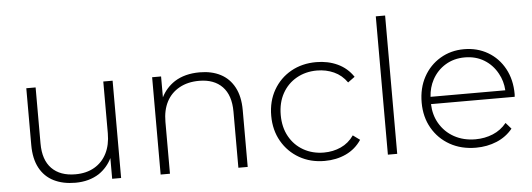

<svg xmlns="http://www.w3.org/2000/svg" viewBox="-49 -882 2844 1026"><g transform="rotate(-5 1373.0 -369.0)"><path d="M318 4Q251 4 202 -20.5Q153 -45 126.5 -94.5Q100 -144 100 -217V-522H150V-221Q150 -133 195 -87Q240 -41 322 -41Q381 -41 424 -66Q467 -91 490 -136.5Q513 -182 513 -244V-522H563V0H515V-111Q491 -62 446 -31Q392 4 318 4Z M1030 -526Q1094 -526 1141.5 -501.5Q1189 -477 1215.5 -427.5Q1242 -378 1242 -305V0H1192V-301Q1192 -389 1147.5 -435Q1103 -481 1023 -481Q962 -481 917 -456Q872 -431 848.5 -386Q825 -341 825 -278V0H775V-522H823V-410Q848 -460 895 -491Q950 -526 1030 -526Z M1655 4Q1579 4 1519.5 -30Q1460 -64 1425.5 -124Q1391 -184 1391 -261Q1391 -339 1425.5 -399Q1460 -459 1519.5 -492.5Q1579 -526 1655 -526Q1718 -526 1769.5 -502Q1821 -478 1853 -430L1816 -403Q1788 -443 1746 -462Q1704 -481 1655 -481Q1594 -481 1545.5 -453.5Q1497 -426 1469.5 -376.5Q1442 -327 1442 -261Q1442 -195 1469.5 -145.5Q1497 -96 1545.5 -68.5Q1594 -41 1655 -41Q1704 -41 1746 -60Q1788 -79 1816 -119L1853 -92Q1821 -44 1769.5 -20Q1718 4 1655 4Z M1994 0V-742H2044V0Z M2467 4Q2388 4 2327.5 -30Q2267 -64 2232.5 -124Q2198 -184 2198 -261Q2198 -339 2230.5 -398.5Q2263 -458 2320 -492Q2377 -526 2448 -526Q2519 -526 2575.5 -493Q2632 -460 2664.5 -400.5Q2697 -341 2697 -263Q2697 -260 2696.5 -256.5Q2696 -253 2696 -249H2247Q2249 -191 2275 -146Q2304 -96 2354 -68.5Q2404 -41 2468 -41Q2518 -41 2561.5 -59Q2605 -77 2635 -114L2664 -81Q2630 -39 2578.5 -17.5Q2527 4 2467 4ZM2649 -288Q2646 -338 2623 -379Q2597 -427 2552 -454.5Q2507 -482 2448 -482Q2390 -482 2344.5 -454.5Q2299 -427 2273 -379Q2251 -338 2248 -288Z"/></g></svg>

Font: Montserrat Z Light
Style: Regular
Weight: 300
Designer: Julieta Ulanovsky
Foundry: Julieta Ulanovsky
Version: Version 8.000